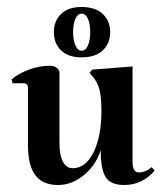

<svg xmlns="http://www.w3.org/2000/svg" viewBox="-20 -520 469 549"><path d="M146 9Q102 9 81 -19Q60 -47 60 -105V-268Q60 -282 47 -282H16L13 -293Q33 -310 63 -321Q93 -332 122 -332Q135 -332 142.5 -326Q150 -320 150 -310V-110Q150 -76 160 -57.5Q170 -39 188 -39Q225 -39 247.5 -84.5Q270 -130 270 -203Q270 -242 264.5 -263.5Q259 -285 245 -301L236 -312L244 -321L359 -330V-57Q359 -27 377 -27Q396 -27 414 -42L422 -32Q387 9 335 9Q297 9 282.5 -13Q268 -35 268 -91Q254 -47 219.5 -19Q185 9 146 9ZM134 -428Q134 -460 154.5 -480Q175 -500 213 -500Q253 -500 274 -480Q295 -460 295 -428Q295 -396 274 -376Q253 -356 213 -356Q175 -356 154.5 -376Q134 -396 134 -428ZM238 -428Q238 -451 231.5 -466Q225 -481 213 -481Q202 -481 195.5 -466Q189 -451 189 -428Q189 -406 195.5 -390.5Q202 -375 213 -375Q225 -375 231.5 -390Q238 -405 238 -428Z"/></svg>

Font: Katibeh
Style: Regular
Weight: 400
Designer: Arabic design by Kourosh Beigpour, Latin design by Eduardo Tunni, engineering by Lasse Fister
Version: Version 1.000